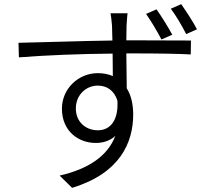

<svg xmlns="http://www.w3.org/2000/svg" viewBox="-20 -843 1040 924"><path d="M733 -798 683 -776C707 -742 736 -693 757 -653L809 -676C789 -713 757 -765 733 -798ZM852 -823 802 -801C827 -768 855 -720 876 -679L928 -702C907 -742 875 -790 852 -823ZM545 -359C551 -266 512 -216 451 -216C394 -216 345 -255 345 -321C345 -388 396 -431 450 -431C493 -431 529 -409 545 -359ZM69 -637 71 -567C197 -577 369 -584 522 -585L523 -477C502 -486 478 -491 451 -491C357 -491 278 -416 278 -320C278 -213 356 -155 441 -155C477 -155 510 -166 535 -189C498 -92 406 -30 267 2L327 61C557 -9 621 -156 621 -292C621 -341 611 -385 590 -418L588 -586H608C755 -586 843 -584 898 -581L899 -648C853 -648 735 -649 609 -649H588L589 -720C590 -732 592 -769 594 -779H512C514 -771 517 -744 519 -720L521 -648C369 -646 179 -639 69 -637Z"/></svg>

Font: ChiuKong Gothic MN Normal
Style: Regular
Weight: 350
Designer: Ryoko NISHIZUKA 西塚涼子 (kana, bopomofo & ideographs); Paul D. Hunt (Latin, Greek & Cyrillic); Sandoll Communications 산돌커뮤니
Foundry: Adobe
Version: Version 1.300